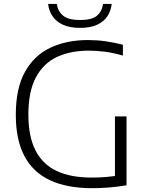

<svg xmlns="http://www.w3.org/2000/svg" viewBox="-20 -953 752 978"><path d="M448.5 5.5Q321.5 5.5 235 -34.8Q148.5 -75 104.5 -157.8Q60.5 -240.5 60.5 -368.5Q60.5 -502.5 107 -586.5Q153.5 -670.5 236.2 -709.8Q319 -749 428 -749Q473 -749 516.5 -743Q560 -737 606 -725V-670Q554.5 -684.5 512.5 -689.8Q470.5 -695 431.5 -695Q339.5 -695 270.5 -663Q201.5 -631 163 -559.2Q124.5 -487.5 124.5 -369.5Q124.5 -258 160.8 -187Q197 -116 268.5 -82.2Q340 -48.5 446.5 -48.5Q489 -48.5 524.5 -51.8Q560 -55 590.5 -61L565.5 -32.5V-360H624.5V-9Q573 -1 532.8 2.2Q492.5 5.5 448.5 5.5ZM388 -811Q335.5 -811 301 -826.8Q266.5 -842.5 247.8 -870Q229 -897.5 225 -933H269Q275 -895 301.8 -873Q328.5 -851 388 -851Q448 -851 473.8 -873Q499.5 -895 505 -933H549Q545 -897 526.8 -869.8Q508.5 -842.5 474.2 -826.8Q440 -811 388 -811Z"/></svg>

Font: Encode Sans SemiExpanded Light
Style: Regular
Weight: 300
Width: 6
Designer: Multiple Designers
Foundry: Impallari Type
Version: Version 3.002